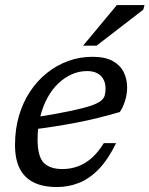

<svg xmlns="http://www.w3.org/2000/svg" viewBox="-20 -744 602 774"><path d="M331 -457.5Q299 -457.5 269.5 -444.5Q240 -431.5 214.8 -407.5Q189.5 -383.5 171 -349.2Q152.5 -315 142 -272.8Q131.5 -230.5 131.5 -182Q131.5 -114 156 -88.2Q180.5 -62.5 232 -62.5Q263.5 -62.5 293 -73Q322.5 -83.5 349 -106.5Q375.5 -129.5 398.5 -167H448Q415.5 -100.5 377.8 -61.8Q340 -23 297.8 -6.5Q255.5 10 210 10Q153 10 115.5 -8.8Q78 -27.5 59.2 -65Q40.5 -102.5 40.5 -160Q40.5 -222 56.2 -276.2Q72 -330.5 100.8 -374.2Q129.5 -418 168.8 -449.5Q208 -481 254.5 -498Q301 -515 352.5 -515Q403.5 -515 434 -498.2Q464.5 -481.5 478.5 -453.5Q492.5 -425.5 492.5 -391Q492.5 -365.5 484.5 -338.8Q476.5 -312 463 -292.5Q420.5 -280 376.5 -269Q332.5 -258 289 -249.8Q245.5 -241.5 203.5 -234.8Q161.5 -228 123 -223.5L126.5 -272Q207.5 -285 259.5 -295.8Q311.5 -306.5 341.5 -316.2Q371.5 -326 385 -336.2Q398.5 -346.5 402 -358.8Q405.5 -371 405.5 -386.5Q405.5 -408.5 397 -424.2Q388.5 -440 372 -448.8Q355.5 -457.5 331 -457.5ZM315 -560 451 -723.5H562.5L557.5 -705L369.5 -560Z"/></svg>

Font: Newsreader 7pt
Style: Italic
Weight: 400
Italic angle: -17°
Designer: Hugues Gentile
Foundry: Production Type
Version: Version 1.003